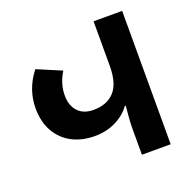

<svg xmlns="http://www.w3.org/2000/svg" viewBox="-126 -840 965 966"><g transform="rotate(-20 356.0 -357.0)"><path d="M473 0V-137Q473 -160 475 -191Q477 -222 481 -260H476Q447 -219 396.5 -194Q346 -169 284 -169Q215 -169 162.5 -196.5Q110 -224 80 -276.5Q50 -329 50 -403Q50 -451 66 -497.5Q82 -544 116 -588L246 -533Q210 -475 210 -413Q210 -358 239.5 -326.5Q269 -295 322 -295Q394 -295 434 -338Q474 -381 474 -476V-714H627V0Z"/></g></svg>

Font: Noto Sans Georgian Bold
Style: Regular
Weight: 700
Designer: Monotype Design Team, Akaki Razmadze
Foundry: Google LLC
Version: Version 2.005; ttfautohint (v1.8.4.7-5d5b)